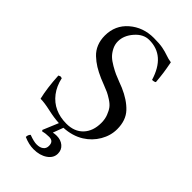

<svg xmlns="http://www.w3.org/2000/svg" viewBox="-261 -732 1006 1006"><g transform="rotate(45 242.5 -229.0)"><path d="M220.2 96.2Q194.3 96.2 174.8 102.1L168.9 96.2L205.1 9.3Q168.9 7.8 122.3 -2.7Q75.7 -13.2 46.9 -13.2Q31.7 -76.2 26.9 -165Q35.6 -169.4 37.4 -169.9Q39.1 -170.4 49.3 -168Q60.1 -119.1 86.4 -84.7Q112.8 -50.3 150.4 -33.2Q188 -16.1 234.9 -16.1Q293.9 -16.1 327.9 -52Q361.8 -87.9 361.8 -148.9Q361.8 -176.3 353 -199.2Q344.2 -222.2 333.5 -236.3Q322.8 -250.5 301.5 -264.2Q280.3 -277.8 267.3 -283.7Q254.4 -289.6 228.8 -299.6Q203.1 -309.6 195.3 -313Q163.1 -327.1 139.6 -341.6Q116.2 -356 94.7 -376.2Q73.2 -396.5 62 -424.1Q50.8 -451.7 50.8 -484.9Q50.8 -562 106.7 -610.1Q162.6 -658.2 241.2 -658.2Q284.2 -658.2 308.8 -653.3Q333.5 -648.4 353.5 -641.1Q373.5 -633.8 394.5 -630.9Q402.3 -590.8 406 -564.2Q409.7 -537.6 412.6 -502Q405.3 -496.1 390.1 -496.1Q348.1 -634.3 231.9 -633.8Q189 -633.8 154.8 -594.7Q120.6 -555.7 120.6 -512.2Q120.6 -488.8 131.6 -467.5Q142.6 -446.3 157 -432.4Q171.4 -418.5 196 -404.3Q220.7 -390.1 236.1 -383.3Q251.5 -376.5 276.9 -366.7Q302.2 -356.9 307.1 -355Q370.6 -327.6 407.2 -288.6Q443.8 -249.5 443.8 -184.1Q443.8 -136.7 418.5 -93.3Q393.1 -49.8 350.1 -22.9Q326.7 -8.3 298.6 0Q270.5 8.3 239.3 9.8L217.8 66.9Q230 64 244.1 64Q274.9 64 294.9 81.1Q314.9 98.1 314.9 126Q314.9 158.2 284.4 179.2Q253.9 200.2 208 200.2Q172.9 200.2 133.8 183.1Q133.8 167 144 157.2Q182.1 171.4 202.1 170.9Q225.1 170.9 239 160.4Q252.9 149.9 252.9 130.9Q253.4 96.2 220.2 96.2Z"/></g></svg>

Font: Linux Libertine Display
Style: Regular
Weight: 400
Designer: Philipp H. Poll
Foundry: Philipp H. Poll
Version: Version 5.0.9